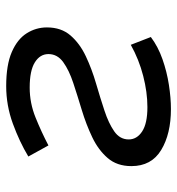

<svg xmlns="http://www.w3.org/2000/svg" viewBox="4 -572 577 626"><g transform="rotate(-90 293.0 -258.5)"><path d="M251 9.8Q169.9 9.8 117.4 -22Q64.9 -53.7 64.9 -119.1Q64.9 -166 91.3 -196.5Q117.7 -227.1 159.2 -246.8Q200.7 -266.6 247.6 -280.8Q294.4 -294.9 335.9 -308.6Q377.4 -322.3 403.8 -341.3Q430.2 -360.4 430.2 -389.6Q430.2 -417 403.3 -433.8Q376.5 -450.7 320.8 -450.7Q270.5 -450.7 223.4 -431.6Q176.3 -412.6 132.3 -389.6L96.2 -455.1Q144 -483.9 203.4 -505.6Q262.7 -527.3 325.7 -527.3Q395 -527.3 437 -509Q479 -490.7 498 -460.4Q517.1 -430.2 517.1 -394.5Q517.1 -347.7 490.7 -317.4Q464.4 -287.1 422.9 -267.6Q381.3 -248 334.5 -234.4Q287.6 -220.7 246.1 -207Q204.6 -193.4 178.2 -175Q151.9 -156.7 151.9 -127.9Q151.9 -101.1 178 -84Q204.1 -66.9 257.3 -66.9Q305.7 -66.9 358.9 -80.6Q412.1 -94.2 460.4 -121.1L485.8 -55.7Q454.6 -32.2 413.6 -17.8Q372.6 -3.4 329.8 3.2Q287.1 9.8 251 9.8Z"/></g></svg>

Font: Cascadia Mono PL SemiLight
Style: Italic
Weight: 350
Italic angle: -10°
Monospace: yes
Designer: Aaron Bell
Foundry: Saja Typeworks
Version: Version 2404.023; ttfautohint (v1.8.4)